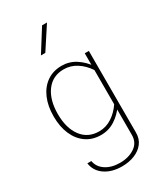

<svg xmlns="http://www.w3.org/2000/svg" viewBox="-243 -857 1013 1187"><g transform="rotate(-30 263.5 -263.5)"><path d="M268.6 -765.1 169.4 -607.4H200.7L303.7 -765.1ZM262.2 237.8Q311.5 237.8 351.8 221.7Q392.1 205.6 416 174.8Q439.9 144 439.9 99.1V-483.4H410.6V-391.6V99.1Q410.6 154.3 367.2 183.3Q323.7 212.4 262.2 212.4Q201.2 212.4 160.6 185.3Q120.1 158.2 112.8 113.8H84.5Q91.8 170.4 140.4 204.1Q189 237.8 262.2 237.8ZM48.8 -241.2Q48.8 -167.5 73 -112.1Q97.2 -56.6 141.6 -25.9Q186 4.9 246.6 4.9Q301.3 4.9 346.7 -24.2Q392.1 -53.2 426.3 -103L410.6 -119.6Q380.9 -75.2 338.9 -47.9Q296.9 -20.5 247.6 -20.5Q168.5 -20.5 123.5 -80.3Q78.6 -140.1 78.6 -240.7Q78.6 -341.8 123.5 -402.3Q168.5 -462.9 247.6 -462.9Q296.9 -462.9 338.9 -435.8Q380.9 -408.7 410.6 -363.8L426.3 -380.4Q392.1 -430.2 346.9 -459.2Q301.8 -488.3 247.1 -488.3Q186.5 -488.3 141.8 -457.3Q97.2 -426.3 73 -370.8Q48.8 -315.4 48.8 -241.2Z"/></g></svg>

Font: Estedad VF
Style: Regular
Weight: 100
Designer: Amin Abedi
Version: Version 7.3